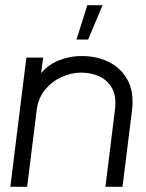

<svg xmlns="http://www.w3.org/2000/svg" viewBox="-20 -723 566 743"><path d="M454 0H388L425 -300Q431 -351 413.5 -382Q396 -413 364 -427.5Q332 -442 294 -442Q256 -442 218.5 -425Q181 -408 154.5 -376Q128 -344 122 -297L85 0H20L82 -500H147L139 -440Q168 -474 211 -490.5Q254 -507 298 -506Q356 -506 402.5 -482.5Q449 -459 474 -413Q499 -367 491 -297ZM276 -570 318 -703H377L321 -570Z"/></svg>

Font: Kulim Park Light
Style: Italic
Weight: 300
Italic angle: -8°
Designer: Noponies / Dale Sattler
Foundry: Noponies
Version: Version 1.000; ttfautohint (v1.8.3)